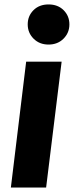

<svg xmlns="http://www.w3.org/2000/svg" viewBox="-20 -846 333 866"><path d="M29 0 98 -568H258L188 0ZM199 -645Q158 -645 131.5 -671.5Q105 -698 105 -736Q105 -774 131 -800Q157 -826 199 -826Q241 -826 267 -800Q293 -774 293 -736Q293 -698 266.5 -671.5Q240 -645 199 -645Z"/></svg>

Font: Qjlgwqiwhsfqbnnlvksmvfsycuq
Style: Regular
Weight: 700
Italic angle: -8°
Designer: Carrois Corporate & Edenspiekermann
Foundry: Carrois Corporate GbR & Edenspiekermann AG
Version: Version 2.001